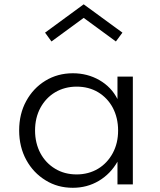

<svg xmlns="http://www.w3.org/2000/svg" viewBox="-20 -876 758 912"><path d="M377.5 -791 530.5 -679 561.5 -721 377.5 -855.5 194 -721 224.5 -679ZM326 16C371.5 16 412.5 5 449.5 -17C486.5 -39 516 -69.5 538 -108V0H611V-512H538V-405.5C518.5 -444 489.5 -474 452 -495.5C414.5 -517 372.5 -528 326 -528C277.5 -528 234 -516 195.5 -492.5C157 -469 126.5 -436.5 104.5 -396C82 -355 71 -308.5 71 -256.5C71 -204 82.5 -157 105 -116C127.5 -75 158 -43 196.5 -19.5C235 4.5 278 16 326 16ZM344 -47.5C305.5 -47.5 271.5 -56.5 242 -74.5C182.5 -110 146.5 -175.5 146.5 -256C146.5 -296.5 155 -332.5 172 -364C206 -426.5 267.5 -464.5 344 -464.5C382.5 -464.5 416.5 -455.5 446 -438C505.5 -402 541 -337.5 541 -256C541 -215.5 532.5 -180 515.5 -148.5C481.5 -85.5 420.5 -47.5 344 -47.5Z"/></svg>

Font: Spartan
Style: Regular
Weight: 400
Designer: Matt Bailey, Mirko Velimirovic
Foundry: Matt Bailey
Version: Version 1.003